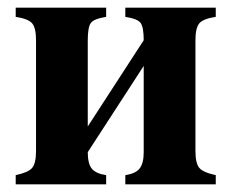

<svg xmlns="http://www.w3.org/2000/svg" viewBox="-20 -481 596 501"><path d="M355 -84V-309L209 -84Q209 -54 219.5 -41Q230 -28 257 -24V0H21V-24Q54 -31 64 -43Q74 -55 74 -87V-376Q74 -408 64 -420Q54 -432 21 -437V-461H257V-437Q225 -432 217 -421Q209 -410 209 -376V-151L355 -376Q355 -410 347 -421Q339 -432 307 -437V-461H543V-437Q510 -432 500 -420Q490 -408 490 -376V-87Q490 -55 500 -43Q510 -31 543 -24V0H307V-24Q334 -28 344.5 -41.5Q355 -55 355 -84Z"/></svg>

Font: STIX
Style: Bold
Weight: 700
Designer: MicroPress Inc., with final additions and corrections provided by Coen Hoffman, Elsevier (retired)
Version: Version 1.1.1